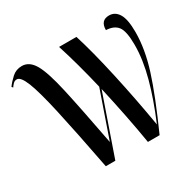

<svg xmlns="http://www.w3.org/2000/svg" viewBox="-161 -905 1107 1082"><g transform="rotate(-30 393.0 -363.5)"><path d="M232 0H294L429 -389Q452 -288 472 -187Q492 -86 506 0H582Q674 -206 714.5 -334Q755 -462 755 -572Q755 -654 733 -690.5Q711 -727 672 -727Q616 -727 616 -664Q668 -662 691.5 -631Q715 -600 715 -511Q715 -415 684.5 -302.5Q654 -190 599 -60Q569 -239 529.5 -418Q490 -597 453 -714H340Q361 -649 382.5 -570.5Q404 -492 424 -407L320 -107Q274 -350 244 -484.5Q214 -619 183 -672.5Q152 -726 104 -726Q66 -726 39.5 -702Q13 -678 -5 -653L2 -645Q8 -655 18 -665Q28 -675 42 -675Q67 -675 92 -612.5Q117 -550 150 -402.5Q183 -255 232 0Z"/></g></svg>

Font: Noto Serif Display Condensed Semi
Style: Regular
Weight: 600
Width: 3
Designer: Monotype Design Team
Foundry: Monotype Imaging Inc.
Version: Version 1.900